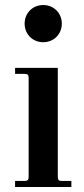

<svg xmlns="http://www.w3.org/2000/svg" viewBox="-20 -744 336 764"><path d="M40 0H264V-24H226C214 -24 210 -28 210 -40V-474H40V-450H78C90 -450 94 -446 94 -434V-40C94 -28 90 -24 78 -24H40ZM78 -650C78 -608 110 -576 152 -576C194 -576 226 -608 226 -650C226 -692 194 -724 152 -724C110 -724 78 -692 78 -650Z"/></svg>

Font: Old Standard
Style: Bold
Weight: 700
Designer: Alexey Kryukov <alexios@thessalonica.org.ru>
Version: Version 2.0.2